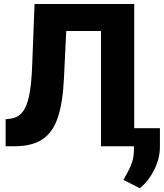

<svg xmlns="http://www.w3.org/2000/svg" viewBox="-20 -748 838 982"><path d="M8.8 0V-138.2L29.8 -140.6Q67.9 -144.5 91.8 -170.9Q115.7 -197.3 128.4 -255.4Q141.1 -313.5 144.5 -412.6L156.7 -727.5H666.5V0H496.6V-589.4H318.8L307.1 -347.7Q301.3 -223.1 275.6 -146.7Q250 -70.3 196.8 -35.2Q143.6 0 53.7 0ZM797.9 -92.3V-2Q798.8 60.5 769.3 119.6Q739.7 178.7 695.3 214.8L611.3 171.9Q622.6 150.9 635 128.7Q647.5 106.4 656.5 78.1Q665.5 49.8 665 10.3V-92.3Z"/></svg>

Font: Inter Tight ExtraBold
Style: Regular
Weight: 800
Designer: Rasmus Andersson
Foundry: rsms
Version: Version 3.004; ttfautohint (v1.8.4.7-5d5b)